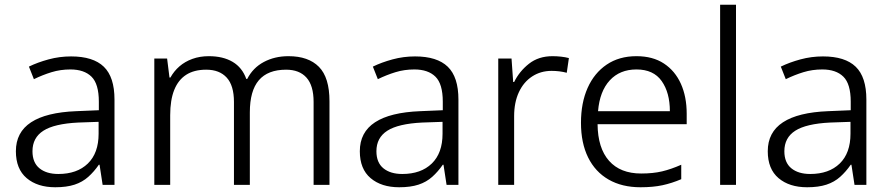

<svg xmlns="http://www.w3.org/2000/svg" viewBox="-20 -780 3756 810"><path d="M280 -542Q373 -542 418 -498.5Q463 -455 463 -360V0H413L400 -85H397Q377 -56 352.5 -34Q328 -12 294.5 -1Q261 10 213 10Q138 10 92.5 -28.5Q47 -67 47 -142Q47 -222 111 -264Q175 -306 302 -311L397 -315V-351Q397 -426 366 -456.5Q335 -487 277 -487Q235 -487 197.5 -475.5Q160 -464 123 -446L102 -499Q139 -517 185 -529.5Q231 -542 280 -542ZM310 -263Q209 -258 163 -228.5Q117 -199 117 -142Q117 -94 146.5 -70Q176 -46 226 -46Q305 -46 350.5 -90Q396 -134 396 -216V-266Z M1197 -543Q1281 -543 1325.5 -498Q1370 -453 1370 -353V0H1303V-350Q1303 -419 1273 -452.5Q1243 -486 1187 -486Q1110 -486 1072 -441.5Q1034 -397 1034 -306V0H967V-350Q967 -419 936.5 -452.5Q906 -486 850 -486Q799 -486 765.5 -464.5Q732 -443 715 -400.5Q698 -358 698 -294V0H631V-533H685L695 -453H699Q714 -480 737 -500Q760 -520 791.5 -531.5Q823 -543 861 -543Q921 -543 961.5 -519Q1002 -495 1019 -447H1023Q1047 -494 1093 -518.5Q1139 -543 1197 -543Z M1731 -542Q1824 -542 1869 -498.5Q1914 -455 1914 -360V0H1864L1851 -85H1848Q1828 -56 1803.5 -34Q1779 -12 1745.5 -1Q1712 10 1664 10Q1589 10 1543.5 -28.5Q1498 -67 1498 -142Q1498 -222 1562 -264Q1626 -306 1753 -311L1848 -315V-351Q1848 -426 1817 -456.5Q1786 -487 1728 -487Q1686 -487 1648.5 -475.5Q1611 -464 1574 -446L1553 -499Q1590 -517 1636 -529.5Q1682 -542 1731 -542ZM1761 -263Q1660 -258 1614 -228.5Q1568 -199 1568 -142Q1568 -94 1597.5 -70Q1627 -46 1677 -46Q1756 -46 1801.5 -90Q1847 -134 1847 -216V-266Z M2311 -543Q2329 -543 2347 -541Q2365 -539 2380 -535L2371 -473Q2356 -477 2340 -479Q2324 -481 2307 -481Q2261 -481 2225 -457.5Q2189 -434 2169 -391Q2149 -348 2149 -290V0H2082V-533H2138L2145 -434H2149Q2171 -479 2211.5 -511Q2252 -543 2311 -543Z M2665 -543Q2734 -543 2781 -512Q2828 -481 2852.5 -426.5Q2877 -372 2877 -300V-256H2501Q2502 -155 2549.5 -101.5Q2597 -48 2685 -48Q2735 -48 2773 -57Q2811 -66 2854 -85V-24Q2814 -7 2774.5 1.5Q2735 10 2682 10Q2604 10 2547.5 -22.5Q2491 -55 2461 -116Q2431 -177 2431 -262Q2431 -346 2459 -409Q2487 -472 2539.5 -507.5Q2592 -543 2665 -543ZM2665 -487Q2595 -487 2552.5 -441Q2510 -395 2503 -311H2806Q2806 -389 2771.5 -438Q2737 -487 2665 -487Z M3085 0H3018V-760H3085Z M3452 -542Q3545 -542 3590 -498.5Q3635 -455 3635 -360V0H3585L3572 -85H3569Q3549 -56 3524.5 -34Q3500 -12 3466.5 -1Q3433 10 3385 10Q3310 10 3264.5 -28.5Q3219 -67 3219 -142Q3219 -222 3283 -264Q3347 -306 3474 -311L3569 -315V-351Q3569 -426 3538 -456.5Q3507 -487 3449 -487Q3407 -487 3369.5 -475.5Q3332 -464 3295 -446L3274 -499Q3311 -517 3357 -529.5Q3403 -542 3452 -542ZM3482 -263Q3381 -258 3335 -228.5Q3289 -199 3289 -142Q3289 -94 3318.5 -70Q3348 -46 3398 -46Q3477 -46 3522.5 -90Q3568 -134 3568 -216V-266Z"/></svg>

Font: Noto Sans Syriac Eastern Light
Style: Regular
Weight: 300
Designer: Patrick Giasson and the Monotype Design Team
Foundry: Monotype Imaging Inc.
Version: Version 3.001